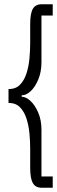

<svg xmlns="http://www.w3.org/2000/svg" viewBox="-20 -753 268 903"><path d="M228 130H176Q147 130 134.5 108Q122 86 122 37V-53Q122 -88 118.5 -125.5Q115 -163 104.5 -195.5Q94 -228 74 -248.5Q54 -269 20 -269V-334Q54 -334 74 -354.5Q94 -375 104.5 -407.5Q115 -440 118.5 -478Q122 -516 122 -550V-640Q122 -690 134.5 -711.5Q147 -733 176 -733H228V-680H175V-461Q175 -415 160 -379Q145 -343 123.5 -323.5Q102 -304 82 -305V-298Q102 -298 123.5 -278Q145 -258 160 -223Q175 -188 175 -142V77H228Z"/></svg>

Font: Karantina Light
Style: Regular
Weight: 300
Designer: Rony Koch
Foundry: Rony Koch
Version: Version 1.000; ttfautohint (v1.8.3)